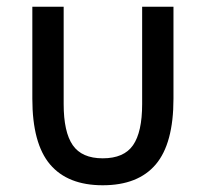

<svg xmlns="http://www.w3.org/2000/svg" viewBox="-20 -538 611 570"><path d="M169 -229Q169 -146 196 -107Q223 -68 285 -68Q348 -68 375 -107Q402 -146 402 -229V-518H495V-245Q495 -112 442.5 -50Q390 12 285 12Q181 12 128.5 -50Q76 -112 76 -245V-518H169Z"/></svg>

Font: IBM Plex Sans Text
Style: Regular
Weight: 450
Designer: Mike Abbink, Paul van der Laan, Pieter van Rosmalen
Foundry: Bold Monday
Version: Version 3.005